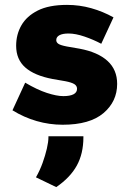

<svg xmlns="http://www.w3.org/2000/svg" viewBox="-20 -500 530 785"><path d="M236 10Q182 10 130 -5Q78 -20 31 -49L83 -162Q132 -133 172 -120Q212 -107 239 -107Q266 -107 280.5 -114.5Q295 -122 295 -137Q295 -149 284 -156Q273 -163 247 -168L195 -177Q121 -191 83.5 -224Q46 -257 46 -313Q46 -359 67.5 -396.5Q89 -434 134.5 -457Q180 -480 254 -480Q305 -480 353 -466.5Q401 -453 444 -429L394 -321Q362 -338 325.5 -350.5Q289 -363 260 -363Q236 -363 223 -356Q210 -349 210 -336Q210 -327 218.5 -321Q227 -315 253 -310L305 -301Q380 -287 419.5 -251Q459 -215 459 -157Q459 -85 403 -37.5Q347 10 236 10ZM210 265 127 225Q143 197 154 166.5Q165 136 171.5 108Q178 80 178 61V57H321V61Q321 128 294 177Q267 226 210 265Z"/></svg>

Font: Gantari ExtraBold
Style: Regular
Weight: 800
Version: Version 1.000